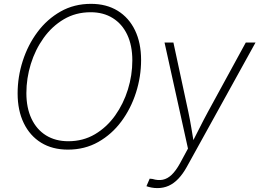

<svg xmlns="http://www.w3.org/2000/svg" viewBox="-20 -757 1330 984"><path d="M328.1 9.8Q248.5 9.8 190.9 -25.6Q133.3 -61 101.8 -126Q70.3 -190.9 70.3 -278.3Q70.3 -363.3 96.7 -445.1Q123 -526.9 172.1 -592.8Q221.2 -658.7 290.5 -698Q359.9 -737.3 446.3 -737.3Q525.4 -737.3 583 -701.9Q640.6 -666.5 671.9 -601.8Q703.1 -537.1 703.1 -449.2Q703.1 -364.3 677 -282.5Q650.9 -200.7 602.1 -134.8Q553.2 -68.8 483.9 -29.5Q414.6 9.8 328.1 9.8ZM330.1 -33.2Q406.2 -33.2 466.8 -69.1Q527.3 -105 570.1 -165Q612.8 -225.1 635.5 -298.3Q658.2 -371.6 658.2 -447.3Q658.2 -523.9 632.1 -579.1Q606 -634.3 557.9 -664.3Q509.8 -694.3 444.8 -694.3Q368.2 -694.3 307.4 -658.4Q246.6 -622.6 203.6 -562.5Q160.6 -502.4 137.9 -429Q115.2 -355.5 115.2 -279.8Q115.2 -204.1 141.4 -148.7Q167.5 -93.3 215.8 -63.2Q264.2 -33.2 330.1 -33.2ZM730.5 197.3 747.1 158.7 761.7 160.2Q790 168.9 814.2 164.1Q838.4 159.2 859.9 138.7Q881.3 118.2 901.9 81.1L943.4 4.4L823.2 -539.1H868.7L945.3 -183.1Q954.1 -141.6 960.9 -100.1Q967.8 -58.6 974.6 -18.1H960.4Q981.4 -58.6 1002.2 -100.1Q1022.9 -141.6 1045.4 -183.1L1239.7 -539.1H1289.6L938 97.2Q917.5 134.3 894.3 158.7Q871.1 183.1 844.5 195.1Q817.9 207 786.6 207Q771 207 756.8 204.3Q742.7 201.7 730.5 197.3Z"/></svg>

Font: Inter 18pt ExtraLight
Style: Italic
Weight: 250
Italic angle: -9.3988°
Designer: Rasmus Andersson
Foundry: rsms
Version: Version 4.001;git-66647c0bb